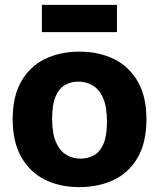

<svg xmlns="http://www.w3.org/2000/svg" viewBox="-20 -754 653 788"><path d="M306 14Q225 14 163.5 -17Q102 -48 67 -110Q32 -172 32 -265Q32 -358 67 -419.5Q102 -481 164 -511.5Q226 -542 306 -542Q387 -542 449 -511Q511 -480 546 -418.5Q581 -357 581 -264Q581 -169 545 -107Q509 -45 446.5 -15.5Q384 14 306 14ZM311 -103Q341 -103 365.5 -116.5Q390 -130 404.5 -163Q419 -196 419 -254Q419 -316 403 -352Q387 -388 360 -403.5Q333 -419 301 -419Q272 -419 247.5 -405.5Q223 -392 208.5 -359Q194 -326 194 -267Q194 -206 210 -170Q226 -134 252.5 -118.5Q279 -103 311 -103ZM152 -622V-734H460V-622Z"/></svg>

Font: Bricolage Grotesque 10pt ExtraBold
Style: Regular
Weight: 800
Designer: Mathieu Triay
Foundry: Atelier Triay
Version: Version 1.000; ttfautohint (v1.8.4.7-5d5b);gftools[0.9.32]